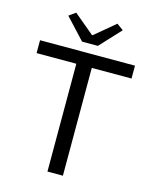

<svg xmlns="http://www.w3.org/2000/svg" viewBox="-124 -926 799 1008"><g transform="rotate(15 275.0 -422.5)"><path d="M317 0V-586H533V-656H17V-586H233V0ZM127 -819 232 -706H318L423 -819L387 -845L277 -753H273L163 -845Z"/></g></svg>

Font: Codetta
Style: Regular
Weight: 400
Italic angle: -11°
Designer: Ulrich Proeller
Foundry: PROSA GmbH
Version: Version 2.00;September 29, 2018;FontCreator 11.5.0.2427 64-b